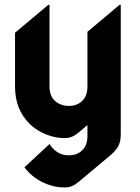

<svg xmlns="http://www.w3.org/2000/svg" viewBox="-20 -577 597 816"><path d="M256.8 9.8Q231.4 9.8 213.9 5.9Q149.9 -8.8 107.9 -48.8Q43.9 -109.9 43.9 -208.5V-438L185.5 -556.6H190.4V-208.5Q190.4 -168.5 214.4 -147.5Q238.3 -127 272.5 -127Q307.6 -127 328.6 -147.5Q351.6 -168.9 351.6 -208.5V-441.9L488.3 -556.6H493.2V-4.4Q493.2 26.9 481 47.4Q469.7 65.9 446.3 85.4L312 197.8Q285.6 219.7 256.8 219.7Q231.4 219.7 213.9 215.8Q151.4 201.7 107.9 161.1Q94.2 148.4 84 133.8L190.4 35.2Q199.7 50.3 214.4 62.5Q238.3 83 272.5 83Q307.6 83 328.6 62.5Q351.6 41 351.6 1.5V-45.4L312 -12.2Q285.6 9.8 256.8 9.8Z"/></svg>

Font: Gothica
Style: Bold
Weight: 700
Designer: Wojciech Kalinowski "wmk69" (wmk69@o2.pl)
Foundry: Wojciech Kalinowski "wmk69" (wmk69@o2.pl)
Version: Version 2.1.0; 2021-05-14